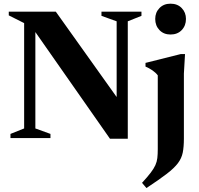

<svg xmlns="http://www.w3.org/2000/svg" viewBox="-20 -732 1056 1018"><path d="M108 -51V-609.5L26.5 -650.5V-670H276L598.5 -217.5V-619L518 -648V-670H730V-648L657.5 -619V3.5H563L167.5 -562V-51L247.5 -22V0H35.5V-22ZM884 -549Q848 -549 825.5 -572.5Q803 -596 803 -631.5Q803 -666 825.5 -689.2Q848 -712.5 884 -712.5Q921 -712.5 943.5 -689.2Q966 -666 966 -631.5Q966 -596 943.5 -572.5Q921 -549 884 -549ZM816.5 -332.5Q806 -346.5 788.8 -358.5Q771.5 -370.5 751.5 -379V-398.5L939 -445.5H961L955 -341.5V3Q955 46.5 949 76.8Q943 107 923.5 133Q904 159 864 189.8Q824 220.5 756.5 265L733 237.5Q762 206 778.8 184Q795.5 162 803.8 143.8Q812 125.5 814.2 105.8Q816.5 86 816.5 59Z"/></svg>

Font: Newsreader 16pt
Style: Bold
Weight: 700
Designer: Hugues Gentile
Foundry: Production Type
Version: Version 1.003; ttfautohint (v1.8.3)